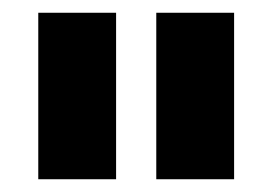

<svg xmlns="http://www.w3.org/2000/svg" viewBox="-20 -701 427 301"><path d="M162 -420H40V-681H162ZM347 -420H225V-681H347Z"/></svg>

Font: Hind Mysuru
Style: Bold
Weight: 700
Designer: Manushi Parikh, Hitesh Malaviya
Foundry: Indian Type Foundry
Version: Version 0.703;PS 1.0;hotconv 1.0.86;makeotf.lib2.5.63406